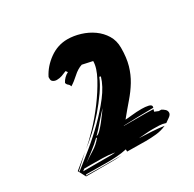

<svg xmlns="http://www.w3.org/2000/svg" viewBox="-117 -906 758 749"><g transform="rotate(-30 261.5 -531.0)"><path d="M55 -310Q86 -334 126 -366.5Q166 -399 203.5 -436Q241 -473 271.5 -512.5Q302 -552 313 -590L307 -592Q296 -565 274.5 -534Q253 -503 227 -473Q201 -443 173 -417Q145 -391 121 -374Q143 -391 176.5 -426Q210 -461 241 -502.5Q272 -544 294.5 -585.5Q317 -627 317 -657L271 -667Q250 -660 231 -642.5Q212 -625 194 -614Q192 -622 186.5 -626Q181 -630 179 -638Q184 -648 192 -656Q200 -664 210 -669L204 -677Q193 -672 181.5 -668Q170 -664 158 -664Q149 -664 142 -668.5Q135 -673 135 -681V-690Q154 -728 191 -754.5Q228 -781 272 -781Q300 -781 329.5 -772Q359 -763 383 -746Q407 -729 422 -704.5Q437 -680 437 -648Q437 -603 427.5 -570Q418 -537 401 -509Q384 -481 361 -454.5Q338 -428 312 -396Q320 -396 342 -398.5Q364 -401 387 -401Q404 -401 417 -398Q430 -395 430 -387L429 -382Q395 -382 362 -381Q329 -380 295 -379L294 -378H393Q410 -378 427 -377L424 -367L441 -360H452Q460 -356 466.5 -350Q473 -344 473 -335Q473 -326 461.5 -318Q450 -310 443 -305Q429 -310 414 -310.5Q399 -311 385 -311Q369 -311 353 -309.5Q337 -308 321 -307Q349 -306 376.5 -304.5Q404 -303 432 -299Q410 -289 386 -286.5Q362 -284 339 -284L255 -285V-295Q232 -290 209.5 -288.5Q187 -287 164 -287L73 -288L68 -284Q109 -283 149 -283H230Q205 -281 180 -281H68L50 -315L112 -366L54 -313ZM68 -304H195Q203 -304 211 -305L210 -306Q185 -310 160 -310.5Q135 -311 109 -311H77ZM220 -439Q202 -417 182 -397Q189 -397 200 -408Q211 -419 222.5 -433.5Q234 -448 244 -462Q252 -474 257 -480Q238 -460 220 -439ZM178 -393Q158 -373 136.5 -357Q115 -341 95 -325Q116 -340 139 -354Q162 -368 179 -389Z"/></g></svg>

Font: Finger Paint
Style: Regular
Weight: 400
Designer: Ralph du Carrois
Foundry: Ralph du Carrois
Version: Version 1.001